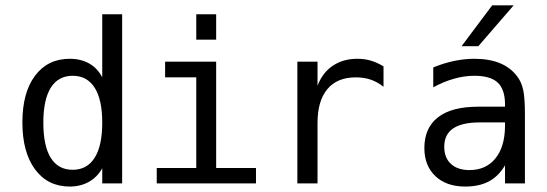

<svg xmlns="http://www.w3.org/2000/svg" viewBox="-20 -684 2040 716"><path d="M361.3 -395.5V-630.9H435.5V0H361.3V-56.6Q342.8 -23.4 311.5 -5.9Q280.3 11.7 240.2 11.7Q158.2 11.7 110.8 -52.2Q63.5 -116.2 63.5 -227.5Q63.5 -338.9 110.8 -401.9Q158.2 -464.8 240.2 -464.8Q281.2 -464.8 312.5 -447.3Q343.8 -429.7 361.3 -395.5ZM141.6 -226.6Q141.6 -139.6 169.4 -95.2Q197.3 -50.8 251 -50.8Q304.7 -50.8 333 -95.7Q361.3 -140.6 361.3 -226.6Q361.3 -312.5 333 -356.9Q304.7 -401.4 251 -401.4Q197.3 -401.4 169.4 -356.9Q141.6 -312.5 141.6 -226.6Z M595.7 -454.1H786.1V-57.6H934.6V0H564.5V-57.6H711.9V-395.5H595.7ZM711.9 -630.9H786.1V-536.1H711.9Z M1410.2 -360.4Q1386.7 -378.9 1361.8 -387.2Q1336.9 -395.5 1306.6 -395.5Q1237.3 -395.5 1200.7 -351.6Q1164.1 -307.6 1164.1 -225.6V0H1088.9V-454.1H1164.1V-364.3Q1182.6 -413.1 1221.2 -439Q1259.8 -464.8 1312.5 -464.8Q1340.8 -464.8 1364.3 -457.5Q1387.7 -450.2 1410.2 -436.5Z M1793 -227.5H1768.6Q1703.1 -227.5 1669.9 -205.1Q1636.7 -182.6 1636.7 -136.7Q1636.7 -95.7 1661.6 -72.8Q1686.5 -49.8 1730.5 -49.8Q1792 -49.8 1827.1 -92.8Q1862.3 -135.7 1863.3 -211.9V-227.5ZM1937.5 -258.8V0H1863.3V-67.4Q1838.9 -26.4 1802.7 -7.3Q1766.6 11.7 1714.8 11.7Q1644.5 11.7 1603.5 -27.3Q1562.5 -66.4 1562.5 -131.8Q1562.5 -207 1613.3 -246.6Q1664.1 -286.1 1762.7 -286.1H1863.3V-297.9Q1862.3 -352.5 1835 -377Q1807.6 -401.4 1749 -401.4Q1710.9 -401.4 1671.9 -390.1Q1632.8 -378.9 1595.7 -358.4V-432.6Q1636.7 -449.2 1674.8 -457Q1712.9 -464.8 1749 -464.8Q1804.7 -464.8 1844.7 -448.2Q1884.8 -431.6 1909.2 -398.4Q1924.8 -377.9 1931.2 -348.1Q1937.5 -318.4 1937.5 -258.8ZM1815.4 -664.1H1895.5L1763.7 -511.7H1701.2Z"/></svg>

Font: BabelStone Xiangqi
Style: Regular
Weight: 400
Designer: Andrew West
Foundry: BabelStone
Version: Version 11.000 June 09, 2018